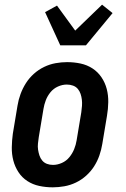

<svg xmlns="http://www.w3.org/2000/svg" viewBox="-20 -794 540 822"><path d="M206 8Q176 8 148 2Q120 -4 97 -19Q74 -34 59 -57Q44 -80 37 -107Q30 -134 30.5 -163.5Q31 -193 35 -222L55 -342Q59 -367 68 -391.5Q77 -416 91 -438Q105 -460 125 -478Q145 -496 169 -507.5Q193 -519 218 -523.5Q243 -528 267 -528Q297 -528 325 -522Q353 -516 376 -501Q399 -486 414.5 -463Q430 -440 437 -413Q444 -386 443.5 -356.5Q443 -327 438 -298L418 -178Q414 -153 405.5 -128.5Q397 -104 383 -82Q369 -60 349 -42Q329 -24 305 -12.5Q281 -1 255.5 3.5Q230 8 206 8ZM207 -88Q226 -88 245 -96.5Q264 -105 277 -121Q290 -137 297.5 -155.5Q305 -174 308 -193L328 -313Q330 -327 331 -340.5Q332 -354 330.5 -367Q329 -380 325 -392Q321 -404 313 -413.5Q305 -423 292.5 -427.5Q280 -432 266 -432Q247 -432 228 -423.5Q209 -415 196 -399Q183 -383 176 -364.5Q169 -346 166 -327L146 -207Q144 -193 142.5 -179.5Q141 -166 143 -153Q145 -140 149 -128Q153 -116 161 -106.5Q169 -97 181 -92.5Q193 -88 207 -88ZM238 -600 173 -742 224 -770 302 -663 417 -774 462 -738 348 -600Z"/></svg>

Font: Iosevka Curly Slab
Style: Bold Italic
Weight: 700
Italic angle: -9°
Monospace: yes
Designer: Belleve Invis
Foundry: Belleve Invis
Version: Version 22.1.2; ttfautohint (v1.8.4)